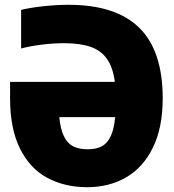

<svg xmlns="http://www.w3.org/2000/svg" viewBox="-20 -770 725 800"><path d="M658 -360Q658 -238.5 617.2 -155.2Q576.5 -72 505.5 -31Q434.5 10 344 10Q249.5 10 177 -29Q104.5 -68 63.2 -151Q22 -234 22 -360V-429H458.5Q450.5 -489.5 425.5 -524.8Q400.5 -560 357 -575Q313.5 -590 246 -590Q203 -590 155.5 -584.2Q108 -578.5 68 -568V-729Q111.5 -739 164.5 -744.5Q217.5 -750 266 -750Q463 -750 560.5 -654Q658 -558 658 -360ZM460 -282H227Q232 -232.5 245.8 -203.2Q259.5 -174 283.5 -161Q307.5 -148 345 -148Q380.5 -148 403.8 -160.2Q427 -172.5 441 -201.8Q455 -231 460 -282Z"/></svg>

Font: Encode Sans Condensed Black
Style: Regular
Weight: 900
Width: 3
Designer: Multiple Designers
Foundry: Impallari Type
Version: Version 2.000